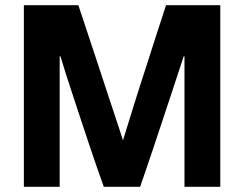

<svg xmlns="http://www.w3.org/2000/svg" viewBox="-20 -720 941 740"><path d="M380 0Q370 -27 356.5 -66.5Q343 -106 327.5 -151.5Q312 -197 296 -246Q280 -295 264.5 -341.5Q249 -388 235.5 -430Q222 -472 213 -503H210V0H72V-700H282Q325 -572 360 -465Q375 -419 390 -373.5Q405 -328 418 -289Q431 -250 440.5 -221Q450 -192 454 -179Q458 -192 467 -221Q476 -250 488 -289Q500 -328 514.5 -373.5Q529 -419 544 -465Q578 -572 620 -700H829V0H691V-503H688Q678 -472 663.5 -428.5Q649 -385 633 -336Q617 -287 600 -236.5Q583 -186 568 -140.5Q553 -95 540 -58Q527 -21 520 0Z"/></svg>

Font: Post Grotesk Bold
Style: Bold
Weight: 700
Version: Version 1.0